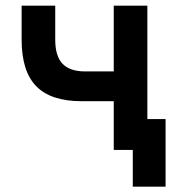

<svg xmlns="http://www.w3.org/2000/svg" viewBox="-20 -538 626 689"><path d="M273.4 -174.8Q162.6 -174.8 110.1 -228.5Q57.6 -282.2 57.6 -395.5V-517.6H178.2V-395.5Q178.2 -336.9 204.3 -309.3Q230.5 -281.7 285.6 -281.7H388.2V-517.6H508.8V-110.8H574.2V131.8H456.5V0H388.2V-174.8Z"/></svg>

Font: Caskaydia Cove SemiBold
Style: Regular
Weight: 600
Monospace: yes
Designer: Aaron Bell
Foundry: Saja Typeworks
Version: Version 4.300; ttfautohint (v1.8.3)